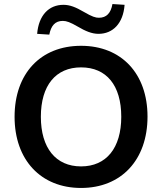

<svg xmlns="http://www.w3.org/2000/svg" viewBox="-20 -930 810 960"><path d="M385.3 9.8C586.3 9.8 717.6 -130.4 717.6 -347.1C717.6 -562.7 586.3 -701 385.3 -701C183.3 -701 52.9 -562.7 52.9 -346.1C52.9 -130.4 184.3 9.8 385.3 9.8ZM385.3 -98C258.8 -98 184.3 -190.2 184.3 -346.1C184.3 -502.9 258.8 -593.1 385.3 -593.1C512.7 -593.1 586.3 -502.9 586.3 -346.1C586.3 -190.2 511.8 -98 385.3 -98ZM165.7 -760.8 226.5 -756.9C235.3 -802 255.9 -825.5 294.1 -825.5C312.7 -825.5 331.4 -818.6 368.6 -797.1C406.9 -774.5 439.2 -760.8 472.5 -760.8C544.1 -760.8 596.1 -812.7 602.9 -905.9L542.2 -909.8C534.3 -864.7 512.7 -841.2 474.5 -841.2C457.8 -841.2 441.2 -846.1 399 -870.6C358.8 -894.1 329.4 -905.9 297.1 -905.9C224.5 -905.9 173.5 -853.9 165.7 -760.8Z"/></svg>

Font: LL Pando Sans
Style: Bold
Weight: 700
Designer: Joshua Smith
Foundry: Joshua Smith
Version: Version 1.000;Glyphs 3.2.1 (3258)